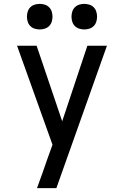

<svg xmlns="http://www.w3.org/2000/svg" viewBox="-20 -971 640 991"><path d="M171 0Q185 -38 198.5 -76Q212 -114 225 -152L251 -224L68 -735H169L301 -345L431 -735H532Q467 -551 401.5 -367.5Q336 -184 271 0ZM415 -819Q402 -819 389 -823Q376 -827 366.5 -836.5Q357 -846 353 -859Q349 -872 349 -885Q349 -898 353 -911Q357 -924 366.5 -933.5Q376 -943 389 -947Q402 -951 415 -951Q428 -951 441 -947Q454 -943 463.5 -933.5Q473 -924 477 -911Q481 -898 481 -885Q481 -872 477 -859Q473 -846 463.5 -836.5Q454 -827 441 -823Q428 -819 415 -819ZM185 -819Q172 -819 159 -823Q146 -827 136.5 -836.5Q127 -846 123 -859Q119 -872 119 -885Q119 -898 123 -911Q127 -924 136.5 -933.5Q146 -943 159 -947Q172 -951 185 -951Q198 -951 211 -947Q224 -943 233.5 -933.5Q243 -924 247 -911Q251 -898 251 -885Q251 -872 247 -859Q243 -846 233.5 -836.5Q224 -827 211 -823Q198 -819 185 -819Z"/></svg>

Font: Iosevka Fixed Medium Extended
Style: Regular
Weight: 500
Width: 7
Monospace: yes
Designer: Belleve Invis
Foundry: Belleve Invis
Version: Version 24.1.1; ttfautohint (v1.8.4)